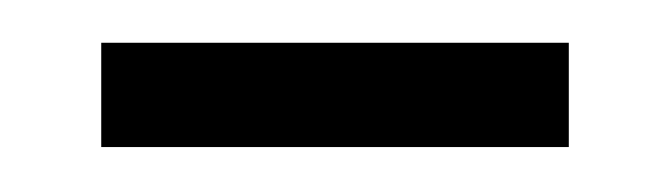

<svg xmlns="http://www.w3.org/2000/svg" viewBox="-20 -315 307 88"><path d="M26.4 -247.6V-295.4H240.7V-247.6Z"/></svg>

Font: Open Sans Condensed Light
Style: Regular
Weight: 300
Width: 3
Designer: Monotype Design Team
Foundry: Monotype Imaging Inc.
Version: Version 3.003; ttfautohint (v1.8.4)